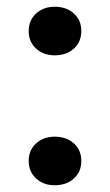

<svg xmlns="http://www.w3.org/2000/svg" viewBox="-20 -541 326 569"><path d="M142 8Q109 8 87 -12Q65 -32 65 -64Q65 -96 87 -116Q109 -136 142 -136Q177 -136 199 -116Q221 -96 221 -64Q221 -32 199 -12Q177 8 142 8ZM142 -377Q109 -377 87 -397Q65 -417 65 -449Q65 -481 87 -501Q109 -521 142 -521Q177 -521 199 -501Q221 -481 221 -449Q221 -417 199 -397Q177 -377 142 -377Z"/></svg>

Font: Roboto Serif
Style: Regular
Weight: 400
Designer: Greg Gazdowicz
Foundry: Commercial Type
Version: Version 1.008